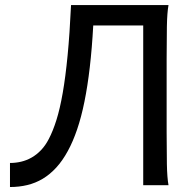

<svg xmlns="http://www.w3.org/2000/svg" viewBox="-20 -733 758 760"><path d="M349.1 -632.3Q344.2 -542 335.4 -466.8Q326.7 -391.6 314.2 -330.3Q301.8 -269 285.2 -220.5Q268.6 -171.9 248.5 -135.3Q227.5 -96.7 202.6 -69.6Q177.7 -42.5 149.2 -25.4Q120.6 -8.3 88.1 -0.5Q55.7 7.3 19.5 7.3V-87.9Q42 -87.9 63.7 -93Q85.4 -98.1 105.2 -109.4Q125 -120.6 142.3 -138.7Q159.7 -156.7 173.3 -183.1Q189.5 -213.9 203.4 -258.1Q217.3 -302.2 228.3 -365.2Q239.3 -428.2 247.6 -513.7Q255.9 -599.1 261.2 -712.9H647Q641.6 -683.6 640.6 -628.2Q639.6 -572.8 639.6 -500.5V-210Q639.6 -137.2 640.6 -83.3Q641.6 -29.3 647 0H546.9V-632.3Z"/></svg>

Font: Andika FrenchTight
Style: Regular
Weight: 400
Designer: Victor Gaultney, Annie Olsen, Julie Remington, Don Collingsworth, Eric Hays, Becca Hirsbrunner
Foundry: SIL International
Version: Version 5.000 ; Dig1 Dig4Opn Dig7 LnSpcTght